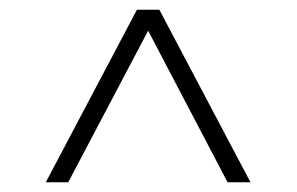

<svg xmlns="http://www.w3.org/2000/svg" viewBox="-20 -750 610 394"><path d="M74 -376 261 -730H307L494 -376H447L284 -687L120 -376Z"/></svg>

Font: MuseoModerno Thin ExtraLight
Style: Regular
Weight: 250
Version: Version 1.002